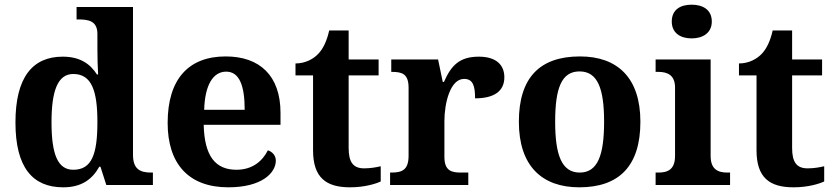

<svg xmlns="http://www.w3.org/2000/svg" viewBox="-20 -790 3560 820"><path d="M250 10C328 10 374 -24 404 -78H409L434 0H633V-53H625C578 -53 548 -68 548 -129V-760H307V-707H315C359 -707 396 -700 396 -645V-584C396 -548 397 -503 399 -472H394C366 -516 323 -548 248 -548C119 -548 46 -460 46 -267C46 -75 119 10 250 10ZM293 -65C226 -65 200 -132 200 -268C200 -401 226 -474 293 -474C372 -474 396 -401 396 -269C396 -131 372 -65 293 -65Z M955 10C1099 10 1158 -52 1158 -104C1158 -126 1143 -142 1124 -148C1101 -102 1058 -65 990 -65C900 -65 853 -123 850 -257H1178V-308C1178 -467 1089 -549 944 -549C786 -549 696 -453 696 -265C696 -91 785 10 955 10ZM1025 -321H852C855 -427 890 -484 946 -484C1003 -484 1025 -423 1025 -321Z M1475 10C1537 10 1585 -5 1606 -15V-80C1585 -75 1561 -71 1535 -71C1488 -71 1469 -98 1469 -158V-468H1597V-536H1469V-660H1386C1376 -615 1360 -582 1340 -561C1320 -539 1285 -519 1242 -519V-468H1317V-148C1317 -31 1373 10 1475 10Z M1646 0H1980V-53H1948C1908 -53 1878 -61 1878 -120V-273C1878 -350 1903 -453 1962 -453C1999 -453 2009 -425 2009 -370C2088 -370 2134 -399 2134 -460C2134 -511 2101 -548 2025 -548C1943 -548 1907 -511 1876 -440H1871L1851 -536H1651V-483H1654C1698 -483 1725 -474 1725 -415V-125C1725 -62 1695 -53 1650 -53H1646Z M2454 10C2625 10 2715 -82 2715 -270C2715 -458 2617 -549 2457 -549C2285 -549 2196 -458 2196 -270C2196 -82 2294 10 2454 10ZM2456 -53C2379 -53 2351 -128 2351 -270C2351 -413 2378 -485 2455 -485C2532 -485 2560 -413 2560 -270C2560 -128 2533 -53 2456 -53Z M2934 -626C2981 -626 3020 -649 3020 -698C3020 -749 2981 -770 2934 -770C2886 -770 2849 -749 2849 -698C2849 -649 2886 -626 2934 -626ZM2780 0H3098V-53H3086C3046 -53 3015 -67 3015 -124V-536H2780V-483H2792C2831 -483 2863 -469 2863 -416V-124C2863 -67 2833 -53 2792 -53H2780Z M3369 10C3431 10 3479 -5 3500 -15V-80C3479 -75 3455 -71 3429 -71C3382 -71 3363 -98 3363 -158V-468H3491V-536H3363V-660H3280C3270 -615 3254 -582 3234 -561C3214 -539 3179 -519 3136 -519V-468H3211V-148C3211 -31 3267 10 3369 10Z"/></svg>

Font: Noto Serif Georgian Bold
Style: Regular
Weight: 700
Designer: Monotype Design Team, Akaki Razmadze
Foundry: Google LLC
Version: Version 2.003